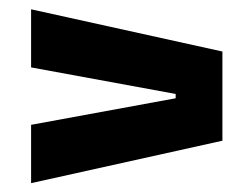

<svg xmlns="http://www.w3.org/2000/svg" viewBox="-20 -520 554 423"><path d="M367 -313 48.5 -371.5V-499.5L470 -406.5V-210L48.5 -116.5V-245L367 -303.5Z"/></svg>

Font: Anek Gujarati
Style: Bold
Weight: 700
Version: Version 1.003